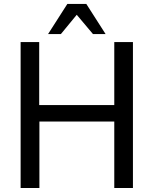

<svg xmlns="http://www.w3.org/2000/svg" viewBox="-20 -939 762 959"><path d="M316.4 -919.4H411.1L507.3 -769H444.3L363.3 -865.2L284.2 -769H220.2ZM550.8 -332H176.8V0H83V-729H175.8V-414.1H550.8V-729H644V0H550.8Z"/></svg>

Font: SolaimanLipiNormal
Style: Normal
Weight: 400
Designer: Solaiman Karim
Version: Version 1.6.1 ; ttfautohint (v1.5.65-e2d9)